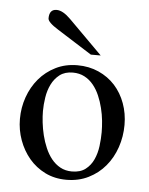

<svg xmlns="http://www.w3.org/2000/svg" viewBox="-44 -550 465 598"><g transform="rotate(5 188.5 -251.0)"><path d="M351.1 -174.8Q351.1 -138.2 339.6 -104.5Q328.1 -70.8 306.6 -45.2Q285.2 -19.5 254.4 -4.2Q223.6 11.2 185.1 11.2Q148.4 11.2 118.9 -3.4Q89.4 -18.1 68.6 -42.7Q47.9 -67.4 36.4 -99.1Q24.9 -130.9 24.9 -165Q24.9 -200.7 36.4 -233.4Q47.9 -266.1 69.3 -291.5Q90.8 -316.9 121.1 -332Q151.4 -347.2 189 -347.2Q225.6 -347.2 255.6 -333.7Q285.6 -320.3 306.9 -296.9Q328.1 -273.4 339.6 -241.9Q351.1 -210.4 351.1 -174.8ZM282.2 -146Q282.2 -162.1 280.3 -181.6Q278.3 -201.2 273.4 -220.9Q268.6 -240.7 260.7 -259Q252.9 -277.3 241.2 -291.7Q229.5 -306.2 213.4 -314.7Q197.3 -323.2 176.8 -323.2Q151.9 -323.2 135.7 -310.8Q119.6 -298.3 110.4 -279.5Q101.1 -260.7 97.7 -238.3Q94.2 -215.8 94.2 -195.8Q94.2 -179.7 96.4 -160.2Q98.6 -140.6 103.5 -120.6Q108.4 -100.6 116.5 -81.8Q124.5 -63 136.2 -48.3Q147.9 -33.7 163.8 -24.9Q179.7 -16.1 200.2 -16.1Q226.6 -16.1 242.7 -28.6Q258.8 -41 267.6 -60.3Q276.4 -79.6 279.3 -102.5Q282.2 -125.5 282.2 -146ZM227.5 -383.8 119.6 -452.1Q86.4 -472.7 86.4 -484.9Q86.4 -513.2 109.4 -513.2Q128.9 -513.2 153.3 -488.8L258.3 -383.8Z"/></g></svg>

Font: Scheherazade Rohingya
Style: Regular
Weight: 400
Designer: SIL International
Foundry: SIL International
Version: Version 2.000 (build 440/429)